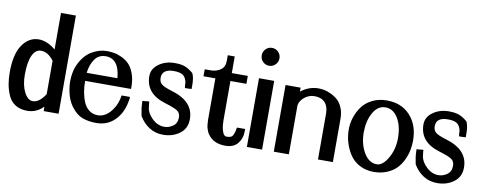

<svg xmlns="http://www.w3.org/2000/svg" viewBox="-57 -906 3038 1194"><g transform="rotate(10 1461.5 -309.0)"><path d="M95 -203Q95 -137 117.5 -93Q140 -49 172 -49Q213 -49 250 -107V-318Q213 -367 169 -367Q134 -367 114.5 -324.5Q95 -282 95 -203ZM250 -620H257H265H329H336H344V-612V-605V-15V-8V0H336H329H265H257H250V-8V-15Q250 -17 249.5 -22Q249 -27 249 -28Q207 16 148 16Q104 16 73.5 -3Q43 -22 28 -55.5Q13 -89 6.5 -124.5Q0 -160 0 -202Q0 -316 40 -374.5Q80 -433 142 -434Q197 -434 250 -389V-605V-612Z M472 -281H666Q656 -403 571 -403Q527 -403 502.5 -368Q478 -333 472 -281ZM710 -180H716H722H747H755H763V-172L762 -164Q761 -157 759 -148Q746 -76 700 -30Q654 16 584 16Q533 16 494.5 1Q456 -14 424 -58Q398 -94 387.5 -143.5Q377 -193 381 -237Q385 -281 399 -313Q428 -378 475.5 -407Q523 -436 572 -436Q597 -436 620 -432Q643 -428 670 -415Q697 -402 716 -381.5Q735 -361 748 -325.5Q761 -290 761 -244V-237V-230H754H746H471Q471 -192 477 -158.5Q483 -125 495.5 -96Q508 -67 531 -50Q554 -33 585 -33Q626 -33 659 -68Q692 -103 705 -153Q705 -156 708 -168L709 -174Z M930 -330Q930 -305 946 -291Q962 -277 1012 -262Q1154 -221 1154 -108Q1154 -49 1110 -16.5Q1066 16 1006 16Q956 16 917.5 -9Q879 -34 856 -74L855 -75V-76L854 -77V-79Q845 -120 844 -155V-162L843 -169L851 -170H858Q866 -171 871 -172H878L886 -173L887 -166V-158Q888 -155 888.5 -149.5Q889 -144 889.5 -140Q890 -136 890 -136Q894 -100 928.5 -67Q963 -34 1005 -34Q1034 -34 1059.5 -52Q1085 -70 1085 -107Q1085 -135 1065 -148.5Q1045 -162 985 -180Q859 -218 859 -329Q859 -375 901 -405.5Q943 -436 1002 -436Q1042 -436 1066.5 -426.5Q1091 -417 1117 -395L1118 -394L1119 -392L1120 -391L1121 -389Q1133 -361 1132 -309V-302V-295H1124L1117 -294Q1109 -294 1104 -294H1097H1090L1089 -301L1088 -308Q1087 -324 1087 -329Q1080 -361 1061.5 -373.5Q1043 -386 1004 -386Q930 -386 930 -330Z M1503 -108V-101V-93Q1503 -48 1477 -16Q1451 16 1399 16Q1326 16 1290 -33Q1283 -42 1278.5 -53.5Q1274 -65 1271.5 -73.5Q1269 -82 1267.5 -99Q1266 -116 1266 -123Q1266 -130 1266 -153.5Q1266 -177 1266 -183V-386H1206H1198H1191V-393V-401V-415V-422V-430H1198H1206H1229Q1265 -430 1291 -448.5Q1317 -467 1317 -503V-526V-533V-541H1325H1332H1346H1354H1361V-533V-526V-436H1447H1454H1462V-428V-421V-401V-393V-386H1454H1447H1361V-139Q1361 -104 1367 -81Q1373 -58 1380.5 -49.5Q1388 -41 1397 -41Q1422 -41 1431 -50Q1440 -59 1446 -81Q1446 -84 1449 -96L1450 -102L1452 -108H1458H1464H1489H1495Z M1533 0V-8V-15V-419V-426V-434H1540H1548H1614H1622H1629V-426V-419V-15V-8V0H1622H1614H1548H1540ZM1620.5 -617.5Q1637 -601 1637 -577.5Q1637 -554 1620.5 -537.5Q1604 -521 1581 -521Q1558 -521 1541.5 -537.5Q1525 -554 1525 -577.5Q1525 -601 1541.5 -617.5Q1558 -634 1581 -634Q1604 -634 1620.5 -617.5Z M1798 -396Q1849 -436 1909 -436Q1926 -436 1945 -432.5Q1964 -429 1988.5 -417.5Q2013 -406 2032 -389Q2051 -372 2063.5 -342Q2076 -312 2076 -273V-15V-8V0H2069H2061H1997H1989H1982V-8V-15V-289Q1982 -335 1959 -359.5Q1936 -384 1893 -384Q1857 -384 1827.5 -359Q1798 -334 1798 -301V-15V-8V0H1790H1783H1718H1710H1703V-8V-15V-406V-414V-421H1710H1718H1783H1790H1798V-414V-406Z M2336 16Q2285 16 2245.5 -5.5Q2206 -27 2183.5 -62Q2161 -97 2149.5 -136.5Q2138 -176 2138 -218Q2138 -255 2149.5 -291.5Q2161 -328 2184 -361Q2207 -394 2248 -415Q2289 -436 2341 -436Q2434 -436 2489 -375.5Q2544 -315 2544 -218Q2544 -188 2538 -157.5Q2532 -127 2517 -95Q2502 -63 2479 -39Q2456 -15 2419 0.5Q2382 16 2336 16ZM2449 -216Q2449 -293 2419 -342.5Q2389 -392 2340 -392Q2291 -392 2262 -340Q2233 -288 2233 -216Q2233 -142 2265 -88Q2297 -34 2347 -34Q2384 -34 2416.5 -90Q2449 -146 2449 -216Z M2661 -330Q2661 -305 2677 -291Q2693 -277 2743 -262Q2885 -221 2885 -108Q2885 -49 2841 -16.5Q2797 16 2737 16Q2687 16 2648.5 -9Q2610 -34 2587 -74L2586 -75V-76L2585 -77V-79Q2576 -120 2575 -155V-162L2574 -169L2582 -170H2589Q2597 -171 2602 -172H2609L2617 -173L2618 -166V-158Q2619 -155 2619.5 -149.5Q2620 -144 2620.5 -140Q2621 -136 2621 -136Q2625 -100 2659.5 -67Q2694 -34 2736 -34Q2765 -34 2790.5 -52Q2816 -70 2816 -107Q2816 -135 2796 -148.5Q2776 -162 2716 -180Q2590 -218 2590 -329Q2590 -375 2632 -405.5Q2674 -436 2733 -436Q2773 -436 2797.5 -426.5Q2822 -417 2848 -395L2849 -394L2850 -392L2851 -391L2852 -389Q2864 -361 2863 -309V-302V-295H2855L2848 -294Q2840 -294 2835 -294H2828H2821L2820 -301L2819 -308Q2818 -324 2818 -329Q2811 -361 2792.5 -373.5Q2774 -386 2735 -386Q2661 -386 2661 -330Z"/></g></svg>

Font: Loyal Sans
Style: Boldv1
Weight: 700
Version: Version 001.000